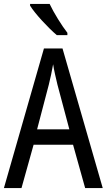

<svg xmlns="http://www.w3.org/2000/svg" viewBox="-20 -963 547 983"><path d="M234 -943H134V-934C159 -893 229 -818 271 -783H325V-795C296 -832 255 -898 234 -943ZM416 0H506L300 -715H205L0 0H90L152 -222H354ZM274 -530 335 -301H170L230 -530C238 -562 246 -600 252 -634C256 -605 267 -560 274 -530Z"/></svg>

Font: Noto Sans Kannada Condensed
Style: Regular
Weight: 400
Width: 3
Designer: Jelle Bosma - Monotype Design Team
Foundry: Monotype Imaging Inc.
Version: Version 2.005